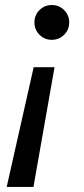

<svg xmlns="http://www.w3.org/2000/svg" viewBox="-20 -547 336 768"><path d="M198.2 -278.3 113.8 200.7H6.8L114.7 -278.3ZM187.5 -526.9Q216.3 -526.9 236.6 -506.6Q256.8 -486.3 256.8 -457.5Q256.8 -428.2 236.6 -408Q216.3 -387.7 187 -387.7Q158.2 -387.7 137.9 -408Q117.7 -428.2 117.7 -457.5Q117.7 -486.3 137.9 -506.6Q158.2 -526.9 187.5 -526.9Z"/></svg>

Font: Reddit Sans Medium
Style: Italic
Weight: 500
Italic angle: -11.25°
Designer: Stephen Hutchings
Version: Version 1.013